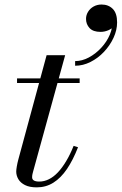

<svg xmlns="http://www.w3.org/2000/svg" viewBox="-20 -798 525 828"><path d="M138.5 10Q107.5 10 88 0.2Q68.5 -9.5 59.2 -25.2Q50 -41 50 -58Q50 -66 52.5 -80.5Q55 -95 59 -110L181 -560H261L123 -59Q121.5 -54 120 -47.2Q118.5 -40.5 118.5 -33.5Q118.5 -15 149.5 -15Q170.5 -15 190.8 -25Q211 -35 229.5 -54.5Q248 -74 265.2 -102.8Q282.5 -131.5 297.5 -169L316.5 -163Q295 -108 268.8 -69.2Q242.5 -30.5 210.2 -10.2Q178 10 138.5 10ZM53.5 -440V-460H323.5V-440ZM304 -514.5V-534.5Q333.5 -534.5 362.8 -550Q392 -565.5 416.2 -591.5Q440.5 -617.5 453.8 -649Q467 -680.5 464 -712.5H483Q483 -697.5 472.8 -685.8Q462.5 -674 446.5 -667.2Q430.5 -660.5 413.5 -660.5Q381.5 -660.5 366.2 -677Q351 -693.5 351 -716.5Q351 -733 359.8 -747.2Q368.5 -761.5 383.8 -770Q399 -778.5 418 -778.5Q447.5 -778.5 466.2 -759.8Q485 -741 485 -701.5Q485 -668 469.5 -634.8Q454 -601.5 428.2 -574.2Q402.5 -547 370.2 -530.8Q338 -514.5 304 -514.5Z"/></svg>

Font: Bodoni Moda SC
Style: Italic
Weight: 400
Italic angle: -13°
Designer: Owen Earl
Foundry: indestructible type
Version: Version 2.005